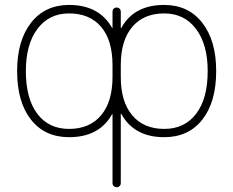

<svg xmlns="http://www.w3.org/2000/svg" viewBox="-20 -578 963 794"><path d="M86.9 -284.2Q86.9 -169.9 134.3 -107.4Q181.6 -44.9 265.6 -44.9Q350.6 -44.9 397.9 -101.1Q445.3 -157.2 445.3 -259.8V-308.6Q445.3 -412.1 397.9 -467.3Q350.6 -522.5 265.6 -522.5Q182.6 -522.5 134.8 -458.5Q86.9 -394.5 86.9 -284.2ZM838.9 -284.2Q838.9 -394.5 790.5 -458.5Q742.2 -522.5 659.2 -522.5Q574.2 -522.5 526.9 -466.8Q479.5 -411.1 479.5 -308.6V-259.8Q479.5 -157.2 526.9 -101.1Q574.2 -44.9 659.2 -44.9Q743.2 -44.9 791 -107.4Q838.9 -169.9 838.9 -284.2ZM479.5 179.7Q479.5 186.5 474.6 191.4Q469.7 196.3 462.4 196.3Q455.1 196.3 450.2 191.4Q445.3 186.5 445.3 179.7V-105.5Q445.3 -105.5 444.3 -106Q443.4 -106.4 443.4 -105.5Q390.6 -10.7 265.6 -10.7Q165 -10.7 107.9 -83.5Q50.8 -156.2 50.8 -284.2Q50.8 -410.2 108.4 -483.9Q166 -557.6 265.6 -557.6Q389.6 -557.6 443.4 -462.9Q443.4 -461.9 444.3 -462.4Q445.3 -462.9 445.3 -462.9V-529.3Q445.3 -537.1 450.2 -542Q455.1 -546.9 462.4 -546.9Q469.7 -546.9 474.6 -542Q479.5 -537.1 479.5 -529.3V-462.9Q479.5 -461.9 480.5 -461.4Q481.4 -460.9 481.4 -461.9Q533.2 -557.6 659.2 -557.6Q758.8 -557.6 816.4 -483.9Q874 -410.2 874 -284.2Q874 -156.2 816.9 -83.5Q759.8 -10.7 659.2 -10.7Q534.2 -10.7 481.4 -107.4Q481.4 -108.4 480.5 -107.9Q479.5 -107.4 479.5 -107.4Z"/></svg>

Font: Gen Jyuu Gothic ExtraLight
Style: Regular
Weight: 100
Designer: [Source Han Sans]
Ryoko NISHIZUKA  (kana & ideographs); Paul D. Hunt (Latin, Greek & Cyrillic); Wenlong ZHANG  (bopomofo
Version: Version 1.002.20150607